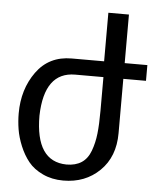

<svg xmlns="http://www.w3.org/2000/svg" viewBox="-53 -779 674 827"><g transform="rotate(5 284.5 -365.5)"><path d="M35 -269Q35 -373 89.5 -448.5Q144 -524 242 -524H382V-734H471V-524H569V-456H471V-221Q471 -119 408.5 -58Q346 3 251 3Q202 3 162.5 -15.5Q123 -34 100 -62.5Q77 -91 61.5 -128.5Q46 -166 40.5 -200.5Q35 -235 35 -269ZM259 -67Q298 -67 324 -84Q350 -101 363 -136Q376 -171 380.5 -211.5Q385 -252 385 -311V-456H263Q130 -456 125 -267Q125 -69 259 -67Z"/></g></svg>

Font: ColatingCofangSans
Style: Regular
Weight: 400
Foundry: GNU
Version: Version 412.227;June 27, 2022;FontCreator 11.0.0.2412 32-bit